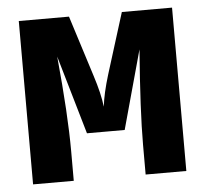

<svg xmlns="http://www.w3.org/2000/svg" viewBox="-44 -597 689 644"><g transform="rotate(-5 300.0 -275.0)"><path d="M42 0V-550H211L276 -345Q296 -283 301 -239Q306 -283 325 -345L389 -550H558V0H421V-100Q421 -214 437 -420L364 -155H237L160 -420Q179 -223 179 -100V0Z"/></g></svg>

Font: JetBrains Mono Extra Bold
Style: Regular
Weight: 800
Monospace: yes
Designer: Philipp Nurullin, Konstantin Bulenkov
Foundry: JetBrains
Version: 2.002